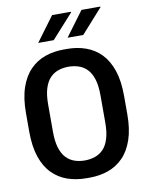

<svg xmlns="http://www.w3.org/2000/svg" viewBox="-97 -958 794 1037"><g transform="rotate(-10 300.0 -440.0)"><path d="M292 10Q236 10 188.5 -6.5Q141 -23 105.5 -59Q70 -95 50.5 -152.5Q31 -210 31 -292V-393Q31 -475 51 -533Q71 -591 106.5 -627Q142 -663 189 -679.5Q236 -696 291 -696H309Q365 -696 412.5 -679Q460 -662 495 -626Q530 -590 549.5 -532.5Q569 -475 569 -393V-292Q569 -211 549.5 -153.5Q530 -96 495 -60Q460 -24 413 -7Q366 10 310 10ZM300 -86Q330 -86 356.5 -95Q383 -104 402.5 -124.5Q422 -145 433 -180.5Q444 -216 444 -269V-418Q444 -471 433 -506Q422 -541 402.5 -561.5Q383 -582 356.5 -591Q330 -600 300 -600Q270 -600 244 -591Q218 -582 198.5 -561.5Q179 -541 168 -506Q157 -471 157 -418V-269Q157 -216 168 -180.5Q179 -145 198.5 -124.5Q218 -104 244 -95Q270 -86 300 -86ZM323 -755 423 -890H526L527 -887L409 -755ZM162 -755 262 -890H364L366 -887L247 -755Z"/></g></svg>

Font: Chivo Mono Medium
Style: Regular
Weight: 500
Monospace: yes
Designer: Hector Gatti
Foundry: Omnibus-Type
Version: Version 1.008